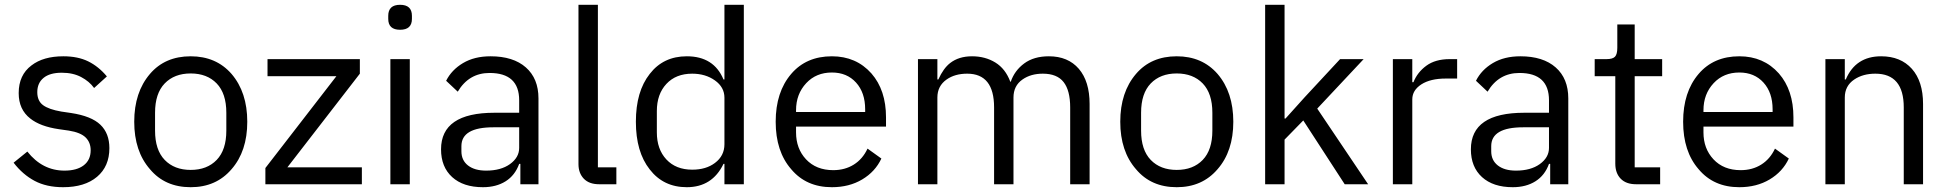

<svg xmlns="http://www.w3.org/2000/svg" viewBox="-20 -760 8033 792"><path d="M240.2 12.2Q329.6 12.2 380.4 -30.8Q431.2 -73.7 431.2 -148.9Q431.2 -210 394 -245.6Q356.9 -281.2 272.9 -293.9L232.9 -299.8Q181.6 -308.6 157.7 -326.2Q133.8 -343.8 133.8 -379.9Q133.8 -417.5 159.7 -438.7Q185.5 -460 234.9 -460Q281.2 -460 314.9 -442.1Q348.6 -424.3 368.2 -397L420.9 -444.8Q386.7 -485.8 344 -506.8Q301.3 -527.8 241.2 -527.8Q158.7 -527.8 109.9 -490.2Q57.1 -450.7 57.1 -376Q57.1 -308.1 105 -271Q146 -238.3 223.1 -227.1L264.2 -221.2Q312.5 -213.4 333.3 -192.9Q354 -172.4 354 -140.1Q354 -100.1 325.4 -78.1Q296.9 -56.2 246.1 -56.2Q154.8 -56.2 92.8 -134.8L36.1 -88.9Q73.7 -40 122.8 -13.9Q171.9 12.2 240.2 12.2Z M766.6 12.2Q871.6 12.2 935.1 -62Q1000 -136.2 1000 -257.8Q1000 -379.4 935.1 -455.1Q871.6 -527.8 766.6 -527.8Q660.6 -527.8 598.6 -455.1Q533.7 -379.4 533.7 -257.8Q533.7 -136.2 598.6 -62Q660.6 12.2 766.6 12.2ZM619.6 -221.2V-294.9Q619.6 -374.5 659.4 -415.8Q699.2 -457 766.6 -457Q834 -457 873.8 -415.8Q913.6 -374.5 913.6 -294.9V-221.2Q913.6 -141.6 873.8 -100.3Q834 -59.1 766.6 -59.1Q699.2 -59.1 659.4 -100.3Q619.6 -141.6 619.6 -221.2Z M1074.7 0H1472.7V-69.8H1165.5L1464.4 -456.1V-516.1H1083.5V-445.8H1367.7L1074.7 -66.9Z M1679.2 -682.1V-694.8Q1679.2 -740.2 1630.4 -740.2Q1581.5 -740.2 1581.5 -694.8V-682.1Q1581.5 -637.2 1630.4 -637.2Q1679.2 -637.2 1679.2 -682.1ZM1590.3 -516.1V0H1670.4V-516.1Z M2003.4 -527.8Q2097.2 -527.8 2149.2 -481.9Q2201.2 -436 2201.2 -354V0H2126.5V-84H2121.6Q2104.5 -36.6 2065.7 -12.2Q2026.9 12.2 1972.2 12.2Q1891.1 12.2 1845.2 -29.5Q1799.3 -71.3 1799.3 -144Q1799.3 -294.9 2019.5 -294.9H2121.6V-346.2Q2121.6 -459 1999.5 -459Q1914.1 -459 1868.2 -381.8L1820.3 -426.8Q1842.8 -471.7 1889.9 -499.8Q1937 -527.8 2003.4 -527.8ZM2121.6 -149.9V-234.9H2015.1Q1883.3 -234.9 1883.3 -157.2V-136.2Q1883.3 -98.6 1910.6 -77.4Q1938 -56.2 1985.4 -56.2Q2045.9 -56.2 2083.5 -83Q2121.6 -110.4 2121.6 -149.9Z M2451.2 0H2522.5V-69.8H2446.3V-740.2H2366.2V-83Q2366.2 -45.9 2388.2 -22.9Q2410.2 0 2451.2 0Z M2968.3 -84V0H3048.3V-740.2H2968.3V-432.1H2964.4Q2924.8 -527.8 2813 -527.8Q2716.3 -527.8 2660.2 -455.1Q2603 -382.8 2603 -257.8Q2603 -133.3 2660.2 -61Q2716.8 12.2 2813 12.2Q2918 12.2 2964.4 -84ZM2835.4 -60.1Q2768.1 -60.1 2728.8 -102.3Q2689.5 -144.5 2689.5 -213.9V-301.8Q2689.5 -371.6 2728.8 -413.8Q2768.1 -456.1 2835.4 -456.1Q2890.1 -456.1 2929.2 -428.2Q2968.3 -400.4 2968.3 -356.9V-165Q2968.3 -117.2 2929.2 -87.9Q2892.6 -60.1 2835.4 -60.1Z M3411.6 12.2Q3482.9 12.2 3536.6 -19.8Q3590.3 -51.8 3615.7 -106L3558.6 -147Q3538.6 -104 3502 -81.1Q3465.3 -58.1 3417 -58.1Q3346.7 -58.1 3304.7 -103Q3263.7 -147 3263.7 -213.9V-237.8H3634.8V-275.9Q3634.8 -388.2 3574.7 -457Q3511.7 -527.8 3411.6 -527.8Q3305.7 -527.8 3243.7 -455.1Q3179.7 -380.4 3179.7 -257.8Q3179.7 -135.3 3243.7 -62Q3305.7 12.2 3411.6 12.2ZM3411.6 -460.9Q3473.6 -460.9 3511.2 -419.4Q3548.8 -377.9 3548.8 -309.1V-297.9H3263.7V-305.2Q3263.7 -372.1 3305.7 -417Q3346.7 -460.9 3411.6 -460.9Z M3766.6 0H3846.7V-357.9Q3846.7 -405.3 3884.8 -432.1Q3918.9 -456.1 3969.7 -456.1Q4080.6 -456.1 4080.6 -316.9V0H4160.6V-357.9Q4160.6 -406.2 4197.8 -432.1Q4231.9 -456.1 4281.7 -456.1Q4340.3 -456.1 4367.4 -421.4Q4394.5 -386.7 4394.5 -316.9V0H4474.6V-331.1Q4474.6 -424.3 4430.2 -476.1Q4385.7 -527.8 4306.6 -527.8Q4244.6 -527.8 4204.8 -498.3Q4165 -468.8 4149.4 -422.9H4147.5Q4127.4 -476.6 4085.7 -502.2Q4043.9 -527.8 3989.7 -527.8Q3935.1 -527.8 3899.4 -500Q3871.6 -478.5 3850.6 -432.1H3846.7V-516.1H3766.6Z M4834 12.2Q4939 12.2 5002.4 -62Q5067.4 -136.2 5067.4 -257.8Q5067.4 -379.4 5002.4 -455.1Q4939 -527.8 4834 -527.8Q4728 -527.8 4666 -455.1Q4601.1 -379.4 4601.1 -257.8Q4601.1 -136.2 4666 -62Q4728 12.2 4834 12.2ZM4687 -221.2V-294.9Q4687 -374.5 4726.8 -415.8Q4766.6 -457 4834 -457Q4901.4 -457 4941.2 -415.8Q4981 -374.5 4981 -294.9V-221.2Q4981 -141.6 4941.2 -100.3Q4901.4 -59.1 4834 -59.1Q4766.6 -59.1 4726.8 -100.3Q4687 -141.6 4687 -221.2Z M5198.7 -740.2V0H5278.8V-184.1L5356 -263.2L5526.9 0H5623.5L5413.6 -312L5605 -516.1H5507.8L5361.8 -358.9L5282.7 -271H5278.8V-740.2Z M5725.6 0H5805.7V-350.1Q5805.7 -387.7 5843 -411.9Q5880.4 -436 5943.8 -436H5990.7V-516.1H5959.5Q5900.9 -516.1 5863.8 -489Q5826.7 -461.9 5810.5 -420.9H5805.7V-516.1H5725.6Z M6251.5 -527.8Q6345.2 -527.8 6397.2 -481.9Q6449.2 -436 6449.2 -354V0H6374.5V-84H6369.6Q6352.5 -36.6 6313.7 -12.2Q6274.9 12.2 6220.2 12.2Q6139.2 12.2 6093.3 -29.5Q6047.4 -71.3 6047.4 -144Q6047.4 -294.9 6267.6 -294.9H6369.6V-346.2Q6369.6 -459 6247.6 -459Q6162.1 -459 6116.2 -381.8L6068.4 -426.8Q6090.8 -471.7 6137.9 -499.8Q6185.1 -527.8 6251.5 -527.8ZM6369.6 -149.9V-234.9H6263.2Q6131.3 -234.9 6131.3 -157.2V-136.2Q6131.3 -98.6 6158.7 -77.4Q6186 -56.2 6233.4 -56.2Q6293.9 -56.2 6331.5 -83Q6369.6 -110.4 6369.6 -149.9Z M6728.5 0H6828.1V-69.8H6723.1V-445.8H6836.4V-516.1H6723.1V-659.2H6651.4V-563Q6651.4 -536.1 6641.8 -526.1Q6632.3 -516.1 6606.4 -516.1H6558.1V-445.8H6643.1V-85Q6643.1 -45.9 6665.3 -22.9Q6687.5 0 6728.5 0Z M7154.8 12.2Q7226.1 12.2 7279.8 -19.8Q7333.5 -51.8 7358.9 -106L7301.8 -147Q7281.7 -104 7245.1 -81.1Q7208.5 -58.1 7160.2 -58.1Q7089.8 -58.1 7047.9 -103Q7006.8 -147 7006.8 -213.9V-237.8H7377.9V-275.9Q7377.9 -388.2 7317.9 -457Q7254.9 -527.8 7154.8 -527.8Q7048.8 -527.8 6986.8 -455.1Q6922.9 -380.4 6922.9 -257.8Q6922.9 -135.3 6986.8 -62Q7048.8 12.2 7154.8 12.2ZM7154.8 -460.9Q7216.8 -460.9 7254.4 -419.4Q7292 -377.9 7292 -309.1V-297.9H7006.8V-305.2Q7006.8 -372.1 7048.8 -417Q7089.8 -460.9 7154.8 -460.9Z M7509.8 0H7589.8V-357.9Q7589.8 -405.8 7628.9 -432.1Q7664.6 -456.1 7715.8 -456.1Q7833 -456.1 7833 -316.9V0H7912.6V-331.1Q7912.6 -424.3 7866.5 -476.1Q7820.3 -527.8 7739.7 -527.8Q7634.3 -527.8 7593.8 -432.1H7589.8V-516.1H7509.8Z"/></svg>

Font: Plexus Sans
Style: Regular
Weight: 400
Version: Version 2.001;PS 002.001;hotconv 1.0.70;makeotf.lib2.5.58329